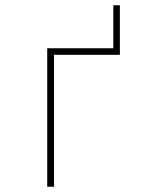

<svg xmlns="http://www.w3.org/2000/svg" viewBox="-20 -712 540 732"><path d="M186 0V-503H437V-692H412V-528H160V0Z"/></svg>

Font: Noto Sans Mono UI Condensed Thin
Style: Regular
Weight: 250
Width: 3
Designer: Monotype Design team
Foundry: Monotype Imaging Inc.
Version: 1.000